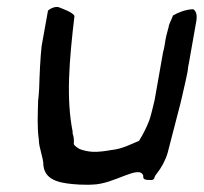

<svg xmlns="http://www.w3.org/2000/svg" viewBox="-20 -521 577 544"><path d="M98 -391C94 -355 92 -307 91 -271C90 -255 89 -243 88 -235C87 -196 85 -160 90 -126C90 -101 103 -76 103 -52C108 -6 158 -1 205 2C217 2 230 3 242 2C304 1 375 -56 386 -23C384 -11 394 -11 409 -11C414 -11 417 -13 419 -22C420 -24 423 -27 424 -29C437 -45 449 -67 455 -88C467 -134 479 -181 491 -227L496 -248L506 -292L510 -311C513 -323 512 -330 515 -341L536 -460C539 -475 537 -490 527 -495C506 -494 485 -486 470 -477C468 -470 461 -457 459 -450C458 -443 451 -422 449 -409C447 -395 445 -383 442 -373L418 -237C413 -217 409 -198 403 -180C395 -159 385 -140 374 -122C350 -112 326 -99 296 -96C278 -93 261 -90 241 -91C227 -92 215 -95 205 -99C201 -102 192 -106 189 -113C190 -123 189 -132 187 -139C186 -141 185 -144 186 -147C167 -242 176 -349 191 -476C186 -486 160 -495 148 -500C138 -504 124 -498 116 -491Z"/></svg>

Font: Vapor
Style: Obl
Weight: 400
Foundry: Cannot Into Space Fonts
Version: Version 0.179